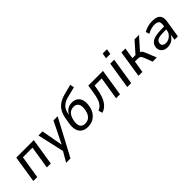

<svg xmlns="http://www.w3.org/2000/svg" viewBox="197 -1944 3340 3340"><g transform="rotate(-45 1867.0 -274.5)"><path d="M50 0 128 -497H559L480 0H383L450 -420H214L147 0Z M678 180 794 -21 792 30 673 -497H773L845 -102H848L1043 -497H1146L785 180Z M1393 9Q1320 9 1271.5 -21.5Q1223 -52 1204 -113.5Q1185 -175 1199 -267L1212 -346Q1219 -397 1234.5 -447Q1250 -497 1281 -542Q1312 -587 1366 -623Q1420 -659 1505 -681L1688 -729L1702 -653L1498 -602Q1444 -588 1403.5 -560.5Q1363 -533 1338.5 -492Q1314 -451 1306 -397L1304 -383H1308Q1327 -420 1354 -444Q1381 -468 1415.5 -480Q1450 -492 1489 -492Q1555 -492 1599 -459.5Q1643 -427 1658.5 -365.5Q1674 -304 1657 -218Q1640 -142 1601 -91.5Q1562 -41 1508.5 -16Q1455 9 1393 9ZM1395 -66Q1436 -66 1469 -82.5Q1502 -99 1526 -135Q1550 -171 1561 -228Q1580 -321 1552 -369.5Q1524 -418 1457 -418Q1418 -418 1385 -401Q1352 -384 1328.5 -348Q1305 -312 1293 -255Q1274 -160 1301 -113Q1328 -66 1395 -66Z M1740 12 1716 -62Q1754 -78 1780 -102Q1806 -126 1824.5 -161Q1843 -196 1855.5 -244.5Q1868 -293 1878 -358L1900 -497H2261L2183 0H2086L2153 -420H1978L1968 -356Q1955 -280 1937 -220Q1919 -160 1892.5 -115Q1866 -70 1829 -38Q1792 -6 1740 12Z M2454 -615 2471 -714H2576L2560 -615ZM2361 0 2440 -497H2537L2458 0Z M2637 0 2715 -497H2812L2780 -292H2856L3037 -497H3148L2930 -254L2921 -278Q2951 -274 2966 -263Q2981 -252 2991.5 -233Q3002 -214 3015 -182L3088 0H2986L2928 -152Q2919 -175 2909.5 -189.5Q2900 -204 2884.5 -211.5Q2869 -219 2840 -219H2769L2734 0Z M3351 9Q3297 9 3261 -13Q3225 -35 3209.5 -71.5Q3194 -108 3203 -152Q3214 -204 3250.5 -234Q3287 -264 3352 -277.5Q3417 -291 3512 -291H3574L3565 -229H3506Q3440 -229 3396 -223Q3352 -217 3328.5 -199Q3305 -181 3298 -147Q3289 -109 3312.5 -86.5Q3336 -64 3381 -64Q3418 -64 3453.5 -82Q3489 -100 3514.5 -132.5Q3540 -165 3545 -205L3564 -324Q3573 -383 3547.5 -408Q3522 -433 3464 -433Q3426 -433 3382 -422Q3338 -411 3287 -383L3266 -449Q3302 -469 3338.5 -481.5Q3375 -494 3412.5 -500Q3450 -506 3486 -506Q3548 -506 3590 -487.5Q3632 -469 3650 -427.5Q3668 -386 3658 -318L3607 0H3525L3541 -105H3538Q3520 -72 3492 -45.5Q3464 -19 3429 -5Q3394 9 3351 9Z"/></g></svg>

Font: Nunito Sans 7pt SemiCondensed Medium
Style: Italic
Weight: 500
Width: 4
Italic angle: -9°
Designer: Vernon Adams
Foundry: Vernon Adams
Version: Version 3.101;gftools[0.9.27]